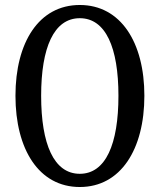

<svg xmlns="http://www.w3.org/2000/svg" viewBox="-20 -735 640 770"><path d="M300 -38C196 -38 145 -157 145 -351C145 -544 196 -662 300 -662C404 -662 455 -544 455 -351C455 -157 404 -38 300 -38ZM42 -351C42 -136 136 15 300 15C464 15 559 -136 559 -351C559 -565 464 -715 300 -715C136 -715 42 -565 42 -351Z"/></svg>

Font: LT Superior Serif Medium
Style: Regular
Weight: 500
Designer: Daniel Lyons
Foundry: LyonsType
Version: Version 2.120;FEAKit 1.0